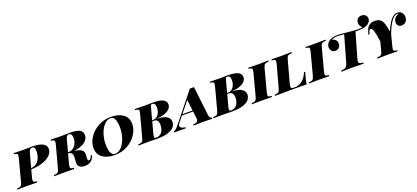

<svg xmlns="http://www.w3.org/2000/svg" viewBox="8 -2026 7130 3280"><g transform="rotate(-20 3573.0 -386.0)"><path d="M259 -106Q252 -81 252 -62Q252 -41 267 -32Q282 -23 320 -20L316 0Q247 -3 138 -3Q12 -3 -48 0L-44 -20Q-8 -22 10 -28Q28 -34 38.5 -51Q49 -68 59 -106L163 -502Q172 -536 172 -549Q172 -568 157 -577.5Q142 -587 105 -588L110 -608Q168 -605 280 -605L378 -606Q398 -607 431 -607Q698 -607 698 -472Q698 -411 647.5 -360Q597 -309 505.5 -278Q414 -247 296 -244ZM366 -502 302 -265Q397 -273 442 -344Q487 -415 487 -509Q487 -552 475.5 -570Q464 -588 434 -588Q405 -588 392.5 -570.5Q380 -553 366 -502Z M1332 -121H1355L1351 -108Q1311 14 1180 14Q1113 14 1082 -16Q1051 -46 1054 -97L1059 -173Q1060 -181 1060 -195Q1060 -238 1043 -260Q1026 -282 985 -286H980L932 -106Q925 -76 925 -64Q925 -42 940 -32Q955 -22 991 -20L987 0Q918 -3 809 -3Q683 -3 623 0L627 -20Q663 -22 681 -28Q699 -34 709.5 -51Q720 -68 730 -106L836 -502Q844 -531 844 -547Q844 -567 829.5 -576.5Q815 -586 777 -588L782 -608Q840 -605 954 -605L1077 -606Q1101 -607 1136 -607Q1255 -607 1307 -576.5Q1359 -546 1359 -484Q1359 -407 1287.5 -356Q1216 -305 1090 -291Q1183 -279 1223 -250Q1263 -221 1259 -158L1256 -105Q1254 -79 1258.5 -66Q1263 -53 1275 -53Q1306 -53 1327 -107ZM1038 -502 986 -306H1003Q1045 -306 1081 -331Q1117 -356 1138 -401Q1159 -446 1159 -502Q1159 -588 1102 -588Q1077 -588 1064 -570Q1051 -552 1038 -502Z M1419 -227Q1419 -318 1477.5 -410Q1536 -502 1641 -562Q1746 -622 1877 -622Q2017 -622 2100 -561Q2183 -500 2183 -381Q2183 -290 2124.5 -198Q2066 -106 1961 -46Q1856 14 1725 14Q1585 14 1502 -47Q1419 -108 1419 -227ZM1636 -213Q1636 -105 1662.5 -54.5Q1689 -4 1734 -4Q1799 -4 1852 -61Q1905 -118 1935.5 -208.5Q1966 -299 1966 -395Q1966 -503 1939.5 -553.5Q1913 -604 1868 -604Q1803 -604 1750 -547Q1697 -490 1666.5 -399.5Q1636 -309 1636 -213Z M2597 -323Q2726 -322 2783.5 -284Q2841 -246 2841 -191Q2841 -96 2751.5 -48Q2662 0 2509 0L2436 -1Q2376 -3 2337 -3Q2215 -3 2155 0L2159 -20Q2195 -22 2213 -28Q2231 -34 2241.5 -51Q2252 -68 2262 -106L2368 -502Q2377 -538 2377 -551Q2377 -570 2362 -578.5Q2347 -587 2309 -588L2314 -608Q2372 -605 2493 -605Q2538 -605 2561 -606L2634 -607Q2761 -607 2820 -578Q2879 -549 2879 -486Q2879 -444 2846.5 -409Q2814 -374 2750.5 -351.5Q2687 -329 2597 -323ZM2676 -511Q2676 -588 2619 -588Q2603 -588 2596 -581Q2589 -574 2583 -550L2523 -326H2535Q2602 -326 2639 -379.5Q2676 -433 2676 -511ZM2549 -309H2519L2465 -106Q2455 -68 2455 -52Q2455 -23 2479 -23Q2553 -23 2592 -73Q2631 -123 2631 -208Q2631 -253 2612 -281Q2593 -309 2549 -309Z M3500 -20 3495 0Q3437 -3 3326 -3Q3210 -3 3156 0L3161 -20Q3208 -22 3228 -35Q3248 -48 3248 -84Q3248 -97 3247 -104L3232 -228H3029L2951 -131Q2925 -99 2925 -75Q2925 -33 3018 -20L3014 0Q2925 -3 2872 -3Q2838 -3 2807 0L2811 -20Q2839 -32 2861.5 -55Q2884 -78 2933 -139L3314 -615Q3327 -614 3352 -614Q3377 -614 3389 -615L3451 -84Q3455 -51 3469 -36Q3483 -21 3500 -20ZM3230 -248 3206 -448 3045 -248Z M3960 -323Q4089 -322 4146.5 -284Q4204 -246 4204 -191Q4204 -96 4114.5 -48Q4025 0 3872 0L3799 -1Q3739 -3 3700 -3Q3578 -3 3518 0L3522 -20Q3558 -22 3576 -28Q3594 -34 3604.5 -51Q3615 -68 3625 -106L3731 -502Q3740 -538 3740 -551Q3740 -570 3725 -578.5Q3710 -587 3672 -588L3677 -608Q3735 -605 3856 -605Q3901 -605 3924 -606L3997 -607Q4124 -607 4183 -578Q4242 -549 4242 -486Q4242 -444 4209.5 -409Q4177 -374 4113.5 -351.5Q4050 -329 3960 -323ZM4039 -511Q4039 -588 3982 -588Q3966 -588 3959 -581Q3952 -574 3946 -550L3886 -326H3898Q3965 -326 4002 -379.5Q4039 -433 4039 -511ZM3912 -309H3882L3828 -106Q3818 -68 3818 -52Q3818 -23 3842 -23Q3916 -23 3955 -73Q3994 -123 3994 -208Q3994 -253 3975 -281Q3956 -309 3912 -309Z M4518 -57Q4518 -36 4532.5 -29Q4547 -22 4586 -20L4582 0Q4518 -3 4395 -3Q4276 -3 4218 0L4223 -20Q4258 -22 4275.5 -28Q4293 -34 4303.5 -51.5Q4314 -69 4324 -106L4429 -502Q4437 -536 4437 -550Q4437 -572 4422.5 -579Q4408 -586 4370 -588L4375 -608Q4430 -605 4552 -605Q4665 -605 4740 -608L4735 -588Q4698 -586 4680.5 -580Q4663 -574 4652.5 -557Q4642 -540 4632 -502L4527 -106Q4518 -68 4518 -57Z M5240 -128Q5223 -69 5214 0Q5146 -3 4988 -3Q4752 -3 4636 0L4640 -20Q4676 -22 4694 -28Q4712 -34 4722.5 -51Q4733 -68 4743 -106L4851 -502Q4859 -536 4859 -550Q4859 -572 4844.5 -579Q4830 -586 4792 -588L4797 -608Q4856 -605 4986 -605Q5090 -605 5161 -608L5156 -588Q5119 -586 5101.5 -580Q5084 -574 5073.5 -557Q5063 -540 5053 -502L4945 -106Q4938 -77 4938 -57Q4938 -36 4950 -29.5Q4962 -23 4992 -23H5020Q5078 -23 5140.5 -68.5Q5203 -114 5242 -210H5264Q5254 -183 5240 -128Z M5558 -57Q5558 -36 5572.5 -29Q5587 -22 5626 -20L5622 0Q5558 -3 5435 -3Q5316 -3 5258 0L5263 -20Q5298 -22 5315.5 -28Q5333 -34 5343.5 -51.5Q5354 -69 5364 -106L5469 -502Q5477 -536 5477 -550Q5477 -572 5462.5 -579Q5448 -586 5410 -588L5415 -608Q5470 -605 5592 -605Q5705 -605 5780 -608L5775 -588Q5738 -586 5720.5 -580Q5703 -574 5692.5 -557Q5682 -540 5672 -502L5567 -106Q5558 -68 5558 -57Z M6592 -700Q6592 -671 6577.5 -645.5Q6563 -620 6527 -598Q6472 -564 6340 -564Q6318 -564 6307 -565L6178 -116Q6169 -86 6169 -68Q6169 -43 6187.5 -32.5Q6206 -22 6253 -20L6249 0Q6179 -3 6040 -3Q5907 -3 5844 0L5848 -20Q5891 -22 5914 -30.5Q5937 -39 5950.5 -58.5Q5964 -78 5975 -116L6109 -586Q6027 -594 5994 -594Q5915 -594 5878 -567Q5918 -562 5943.5 -536Q5969 -510 5969 -470Q5969 -427 5941 -398.5Q5913 -370 5872 -370Q5831 -370 5806.5 -398.5Q5782 -427 5782 -466Q5782 -497 5799.5 -527.5Q5817 -558 5853 -580Q5907 -612 5998 -612Q6055 -612 6179 -598Q6297 -584 6348 -584Q6416 -584 6445 -594Q6423 -608 6409 -633Q6395 -658 6395 -688Q6395 -730 6421.5 -758Q6448 -786 6493 -786Q6537 -786 6564.5 -760.5Q6592 -735 6592 -700Z M7194 -506Q7194 -454 7162.5 -422Q7131 -390 7085 -390Q7047 -390 7025 -412.5Q7003 -435 7003 -474Q7003 -519 7032 -553Q7061 -587 7107 -597Q7099 -603 7081 -603Q7039 -603 6999 -562Q6930 -491 6862 -309L6810 -106Q6801 -68 6801 -57Q6801 -36 6815.5 -29Q6830 -22 6869 -20L6864 0Q6801 -3 6679 -3Q6558 -3 6499 0L6504 -20Q6541 -22 6559 -28.5Q6577 -35 6587.5 -52Q6598 -69 6607 -106L6647 -259Q6629 -392 6610 -454.5Q6591 -517 6562 -517Q6542 -517 6531 -484L6515 -438H6493L6518 -511Q6536 -564 6574 -593Q6612 -622 6670 -622Q6728 -622 6763 -601Q6798 -580 6818 -532.5Q6838 -485 6853 -400L6860 -360Q6884 -422 6913.5 -474Q6943 -526 6967 -556Q6992 -587 7023 -604.5Q7054 -622 7087 -622Q7134 -622 7164 -589Q7194 -556 7194 -506Z"/></g></svg>

Font: Playfair Display SC Black
Style: Italic
Weight: 900
Italic angle: -14°
Designer: Claus Eggers Sørensen
Foundry: Claus Eggers Sørensen
Version: Version 1.200; ttfautohint (v1.6)